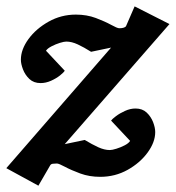

<svg xmlns="http://www.w3.org/2000/svg" viewBox="-36 -546 554 605"><path d="M498 -470.2 168 -91.8 231 -105Q254.4 -90.8 273.7 -82Q293 -73.2 310.1 -73.2Q317.4 -73.2 330.8 -77.4Q344.2 -81.5 356.9 -88.1Q369.6 -94.7 374 -102.1L314 -166Q317.4 -170.9 329.3 -179.9Q341.3 -189 357.9 -196.5Q374.5 -204.1 391.1 -204.1Q412.6 -204.1 426.3 -191.2Q439.9 -178.2 446.5 -160.9Q453.1 -143.6 453.1 -129.9Q453.1 -98.1 429.2 -65.4Q405.3 -32.7 366 -10.7Q326.7 11.2 279.8 11.2Q245.6 11.2 217 0.7Q188.5 -9.8 168.9 -20.3Q149.4 -30.8 143.1 -30.8Q136.2 -30.8 130.4 -30Q124.5 -29.3 122.1 -24.9L85 39.1L-16.1 -16.1L314 -396L251 -382.8Q228.5 -397 209.2 -406Q189.9 -415 172.9 -415Q166 -415 152.6 -410.9Q139.2 -406.7 126.5 -400.1Q113.8 -393.6 108.9 -386.2L168 -323.2Q165 -317.9 153.1 -308.3Q141.1 -298.8 124.8 -291.5Q108.4 -284.2 91.8 -284.2Q70.3 -284.2 56.6 -297.1Q43 -310.1 36.4 -327.4Q29.8 -344.7 29.8 -357.9Q29.8 -390.1 53.7 -422.9Q77.6 -455.6 117.2 -477.8Q156.7 -500 203.1 -500Q237.3 -500 265.9 -489.3Q294.4 -478.5 314 -467.8Q333.5 -457 339.8 -457Q355 -457 360.8 -462.9L388.2 -525.9Z"/></svg>

Font: Charis
Style: Bold Italic
Weight: 700
Italic angle: -11°
Designer: Walt Agee, Miriam Martin, Annie Olsen, Victor Gaultney, Lorna Priest, Alan Ward, Bob Hallissy, Martin Hosken, Sharon Cor
Foundry: SIL Global
Version: Version 7.000